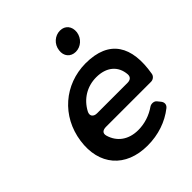

<svg xmlns="http://www.w3.org/2000/svg" viewBox="-209 -882 1015 1015"><g transform="rotate(-45 298.5 -375.0)"><path d="M388 -615C426 -615 459 -644 465 -684C470 -725 446 -754 408 -754C370 -754 336 -725 331 -684C325 -644 350 -615 388 -615ZM381 -536C223 -535 96 -426 73 -265C50 -105 142 4 306 4C387 4 459 -21 516 -66C531 -78 532 -96 519 -111L506 -127C497 -139 475 -140 463 -132C423 -104 377 -89 329 -89C257 -89 207 -126 189 -187C182 -211 196 -222 221 -222H557C573 -222 588 -234 590 -250C620 -426 559 -536 381 -536ZM210 -348C242 -408 300 -444 369 -444C445 -444 493 -404 498 -337C499 -316 486 -306 465 -306H237C211 -306 197 -324 210 -348Z"/></g></svg>

Font: Trueno
Style: RoundIt
Weight: 400
Designer: Julieta Ulanovsky, Jasper
Foundry: Julieta Ulanovsky, Cannot Into Space Fonts
Version: Version 3.001